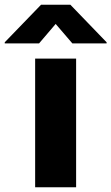

<svg xmlns="http://www.w3.org/2000/svg" viewBox="-94 -794 472 814"><path d="M71.7 -610.1 142 -692.5 212.7 -610.1H358V-614.7L204.5 -773.8H79.9L-73.9 -614.7V-610.1ZM55 0H228.7V-545.5H55Z"/></svg>

Font: TID UI Extra Bold
Style: Regular
Weight: 800
Designer: The TID Project Authors
Foundry: Bakken & Bæck
Version: Version 1.001;hotconv 1.0.109;makeotfexe 2.5.65596